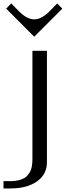

<svg xmlns="http://www.w3.org/2000/svg" viewBox="-46 -876 378 1105"><path d="M150.9 -664.6 -10.3 -826.2 18.6 -856.4 62.5 -811.5Q109.4 -764.6 150.9 -764.6Q192.9 -764.6 239.7 -811.5L283.2 -856.4L312.5 -826.2ZM224.1 -583.5V58.1Q224.1 127.4 166.7 168Q109.4 208.5 15.6 208.5H-25.9V166.5H15.6Q40.5 166.5 60.5 161.6Q80.6 156.7 93.3 149.4Q106 142.1 115.2 130.1Q124.5 118.2 129.4 107.7Q134.3 97.2 137 82.5Q139.6 67.9 140.1 58.3Q140.6 48.8 140.6 35.6V-583.5Z"/></svg>

Font: Gputeks
Style: Regular
Weight: 500
Version: Version 0.9